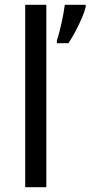

<svg xmlns="http://www.w3.org/2000/svg" viewBox="-20 -780 377 800"><path d="M173 0H85V-760H173ZM337 -751Q333 -733 321.5 -706Q310 -679 295 -650.5Q280 -622 265 -600H217V-612Q222 -626 227 -645Q232 -664 236.5 -684.5Q241 -705 244.5 -724.5Q248 -744 250 -760H337Z"/></svg>

Font: Noto Sans Khmer
Style: Regular
Weight: 400
Designer: Danh Hong and the Monotype Design Team
Foundry: Monotype Imaging Inc.
Version: Version 2.003